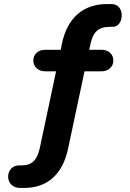

<svg xmlns="http://www.w3.org/2000/svg" viewBox="-20 -735 640 945"><path d="M78 190H100C214 190 289 121 315 -3L396 -384H480C514 -384 538 -407 538 -437C538 -468 514 -490 480 -490H419L425 -517C438 -578 464 -603 522 -603H536C561 -603 579 -627 579 -660C579 -692 560 -715 529 -715H506C388 -715 311 -645 285 -521L279 -490H202C168 -490 144 -468 144 -437C144 -407 168 -384 202 -384H256L176 -7C163 53 137 79 88 79H74C43 79 20 102 20 135C20 167 45 190 78 190Z"/></svg>

Font: SN Pro
Style: Bold
Weight: 700
Designer: Tobias Whetton
Foundry: Supernotes
Version: Version 1.003;Glyphs 3.3 (3324)